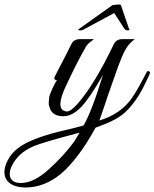

<svg xmlns="http://www.w3.org/2000/svg" viewBox="-193 -518 687 854"><path d="M-81 316C-24 316 28 296 77 256C129 212 181 143 232 50C305 23 344 5 380 -35C416 -75 436 -111 457 -155C468 -178 474 -191 474 -194C474 -197 472 -200 468 -202C465 -204 461 -200 456 -191C429 -138 408 -102 393 -81C360 -34 312 -1 249 18C258 -8 272 -47 289 -99L333 -224C357 -287 372 -320 407 -344H353C334 -344 321 -337 314 -323C257 -204 204 -117 157 -62C134 -35 117 -22 104 -22C82 -25 56 -38 98 -131C134 -208 164 -267 188 -308C194 -319 203 -328 215 -336L225 -344H164C145 -344 132 -337 125 -323C110 -293 92 -256 69 -213L51 -178C46 -167 49 -162 60 -162C55 -153 48 -141 41 -126C38 -118 27 -95 26 -87C26 -79 21 -55 26 -46C32 -16 53 -1 89 -1C116 -1 142 -15 168 -42C194 -69 226 -117 265 -185C232 -77 203 -2 179 40C163 45 127 54 71 67C15 81 -30 96 -64 112C-109 133 -141 160 -158 194C-191 256 -173 314 -81 316ZM-139 217C-120 180 -90 153 -47 134C-18 121 51 101 161 72L139 109C106 154 67 197 23 236C-21 276 -62 296 -101 296C-147 296 -162 263 -139 217ZM315 -460 361 -389C374 -376 389 -387 381 -389L345 -495C345 -499 331 -499 307 -495L158 -389C148 -387 164 -376 183 -389Z"/></svg>

Font: VL Great Vibes
Style: Regular
Weight: 400
Designer: Robert E. Leuschke
Foundry: Robert E. Leuschke
Version: Version 1.001